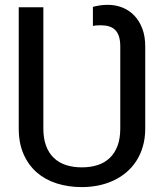

<svg xmlns="http://www.w3.org/2000/svg" viewBox="-20 -757 671 787"><path d="M315.3 9.9Q260.7 9.9 213.2 -5Q165.8 -19.9 131.2 -49.9Q96.6 -79.9 76.7 -125Q56.8 -170.1 56.8 -230.1V-727.3H157.7V-230.1Q157.7 -189.3 168.9 -159.3Q180 -129.3 200.8 -109.6Q221.6 -89.8 250.7 -80.4Q279.8 -71 315.3 -71Q351.2 -71 380.1 -80.4Q409.1 -89.8 429.9 -109.6Q450.6 -129.3 461.8 -159.3Q473 -189.3 473 -230.1V-566.8Q473 -590.9 467.7 -607.4Q462.4 -623.9 452.2 -634.1Q442.1 -644.2 427.2 -648.8Q412.3 -653.4 393.5 -653.4Q387.1 -653.4 377.1 -652.9Q367.2 -652.3 360.8 -650.6V-728.7Q371.4 -731.9 387.8 -734.6Q404.1 -737.2 421.2 -737.2Q453.8 -737.2 481.9 -726Q509.9 -714.8 530.7 -693Q551.5 -671.2 563.4 -639.6Q575.3 -608 575.3 -566.8V-230.1Q575.3 -190 565.5 -156.6Q555.8 -123.2 538.4 -96.6Q521 -70 497 -49.9Q473 -29.8 444.1 -16.5Q415.1 -3.2 382.5 3.4Q349.8 9.9 315.3 9.9Z"/></svg>

Font: Fast_Sans-Dotted
Style: Regular
Weight: 400
Version: Version 3.018